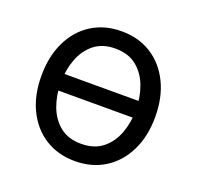

<svg xmlns="http://www.w3.org/2000/svg" viewBox="-104 -664 805 785"><g transform="rotate(20 298.5 -271.0)"><path d="M489.3 -308.6V-236.3H107.4V-308.6ZM297.9 11.7Q224.1 11.7 168.5 -23.4Q112.8 -58.6 81.8 -122.1Q50.8 -185.5 50.8 -269.5Q50.8 -355 81.8 -418.7Q112.8 -482.4 168.5 -517.6Q224.1 -552.7 297.9 -552.7Q372.1 -552.7 427.7 -517.6Q483.4 -482.4 514.6 -418.7Q545.9 -355 545.9 -269.5Q545.9 -185.5 514.6 -122.1Q483.4 -58.6 427.7 -23.4Q372.1 11.7 297.9 11.7ZM297.9 -63.5Q354.5 -63.5 390.6 -92.3Q426.8 -121.1 444.3 -168.2Q461.9 -215.3 461.9 -269.5Q461.9 -324.7 444.3 -372.1Q426.8 -419.4 390.6 -448.5Q354.5 -477.5 297.9 -477.5Q241.7 -477.5 205.8 -448.5Q169.9 -419.4 152.3 -372.1Q134.8 -324.7 134.8 -269.5Q134.8 -215.3 152.3 -168.2Q169.9 -121.1 205.8 -92.3Q241.7 -63.5 297.9 -63.5Z"/></g></svg>

Font: Inter V
Style: 
Weight: 400
Designer: Rasmus Andersson
Foundry: rsms
Version: Version 4.000;git-a3f224843